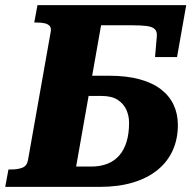

<svg xmlns="http://www.w3.org/2000/svg" viewBox="-46 -730 760 750"><path d="M681.4 -710 645.6 -507.2H559.6L566.6 -588.2Q568.2 -607.4 558.2 -616.6Q548.2 -625.8 526.2 -628.5Q504.2 -631.2 470.8 -631.2H348.8L251.4 -79.4H310.6Q345.8 -79.4 373.5 -90.3Q401.2 -101.2 420.1 -123Q439 -144.8 448.6 -176.7Q458.2 -208.6 458.2 -250.2Q458.2 -277.4 447.6 -301.1Q437 -324.8 413.7 -340Q390.4 -355.2 350.8 -355.2H213.4L224 -434.2H379Q448.6 -434.2 499.3 -420.3Q550 -406.4 583 -380.9Q616 -355.4 632.4 -320.1Q648.8 -284.8 648.8 -241.8Q648.8 -187 628.7 -142.5Q608.6 -98 569.4 -66.1Q530.2 -34.2 473.4 -17.1Q416.6 0 343.6 0H-25.6L-13 -68H-2.6Q23.6 -68 41.4 -75Q59.2 -82 63.2 -104L152 -605.2Q155 -620.6 148.3 -628.3Q141.6 -636 128.8 -639Q116 -642 98.8 -642H87.8L100.4 -710Z"/></svg>

Font: Roboto Serif 20pt
Style: Italic
Weight: 400
Italic angle: -10°
Designer: Greg Gazdowicz
Foundry: Commercial Type
Version: Version 1.008